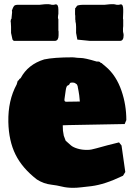

<svg xmlns="http://www.w3.org/2000/svg" viewBox="-20 -869 648 921"><path d="M327 -594Q331 -594 336 -593.5Q341 -593 348 -592Q350 -592 355 -591.5Q360 -591 366 -591Q387 -591 443 -574H449Q456 -574 460 -571Q461 -570 462 -568.5Q463 -567 464 -567Q469 -567 470 -564L489 -548Q538 -506 563 -433Q586 -366 586 -293L578 -274L310 -269L281 -268L282 -242L286 -218L295 -194L321 -171Q332 -162 352.5 -156Q373 -150 395 -150H400Q417 -150 442 -157.5Q467 -165 495 -172L551 -186L563 -171L581 -44L570 -26Q524 -4 487 8Q450 20 418 24Q390 27 369.5 29.5Q349 32 331 32Q301 32 277 26Q253 20 227 17Q190 13 157 -8Q87 -62 54.5 -127.5Q22 -193 20 -284Q18 -387 60 -464L65 -481Q69 -483 69.5 -484.5Q70 -486 71 -486L73 -490L79 -494Q114 -560 192 -584Q239 -594 327 -594ZM327 -473Q324 -473 320 -472.5Q316 -472 314 -467Q312 -461 305 -459Q298 -457 295 -434Q292 -409 289.5 -395Q287 -381 297 -381L363 -382L360 -412L357 -431L353 -452Q353 -456 351.5 -458Q350 -460 349 -464L339 -471Q333 -473 327 -473ZM46 -673 40 -679 33 -711V-740L32 -760L31 -766Q31 -775 35 -779L38 -810V-813L37 -818Q39 -824 41.5 -830Q44 -836 48 -841Q53 -846 66 -846H170Q186 -848 193.5 -848.5Q201 -849 205 -849Q213 -849 215 -849Q217 -849 218 -848Q223 -848 224 -847Q226 -846 231 -846H238Q241 -846 242 -847Q243 -848 245 -848H248Q260 -848 260 -823V-803Q259 -797 258.5 -792.5Q258 -788 258 -783Q258 -782 258.5 -781Q259 -780 260 -776V-723Q261 -721 261 -718Q261 -715 261 -700Q261 -675 245 -673ZM410 -673 351 -679 345 -711V-740Q345 -756 342 -766V-771Q341 -772 341 -779V-793Q340 -796 340 -800Q340 -804 340 -820Q340 -821 341 -822Q341 -823 340 -824V-828Q341 -829 342.5 -831Q344 -833 346 -836Q349 -842 353 -843Q364 -846 378 -846H482Q499 -848 506 -848.5Q513 -849 516 -849Q525 -849 527 -849Q529 -849 530 -848Q534 -848 535 -847Q537 -846 543 -846H550Q553 -846 554 -847Q555 -848 557 -848H560Q571 -848 571 -823V-810L570 -783V-780Q570 -777 571 -776V-744L570 -733V-723Q570 -714 571 -713Q572 -709 572.5 -706Q573 -703 573 -700Q573 -674 557 -673Z"/></svg>

Font: Sigmar
Style: Regular
Weight: 400
Designer: Vernon Adams
Foundry: Vernon Adams
Version: Version 1.000; ttfautohint (v1.8.4.7-5d5b);gftools[0.9.24]